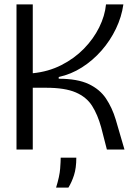

<svg xmlns="http://www.w3.org/2000/svg" viewBox="-20 -680 615 873"><path d="M55 0V-660H129V-347Q200 -354 259 -384Q318 -414 361.5 -458.5Q405 -503 431 -555.5Q457 -608 462 -660H541Q533 -603 507 -549Q481 -495 441.5 -450Q402 -405 352.5 -373.5Q303 -342 247 -330V-322Q332 -322 383 -298Q434 -274 462 -232Q490 -190 506 -137L546 0H466L440 -101Q424 -159 398.5 -199Q373 -239 324 -260Q275 -281 190 -281H129V0ZM235 173Q251 121 253.5 87Q256 53 256 37H327Q327 84 316.5 116.5Q306 149 291 173Z"/></svg>

Font: Bricolage Grotesque 48pt Light
Style: Regular
Weight: 300
Designer: Mathieu Triay
Foundry: Atelier Triay
Version: Version 1.000; ttfautohint (v1.8.4.7-5d5b);gftools[0.9.32]